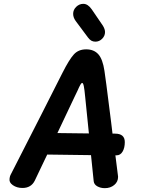

<svg xmlns="http://www.w3.org/2000/svg" viewBox="-20 -969 735 1000"><path d="M587 -160H581Q591 -81 594 -57Q595 -53 595 -48Q595 -22 575 -5.5Q555 11 526 11Q504 11 487 1.5Q470 -8 468 -25L454 -161L226 -164L212 -135Q196 -100 161 -28Q142 10 97 10Q68 10 47 -4.5Q26 -19 30 -41Q32 -53 35 -58Q219 -418 306 -591Q341 -660 365 -686Q389 -712 429 -712Q469 -712 492 -686.5Q515 -661 524 -600Q534 -531 544 -449Q554 -367 559 -331L566 -273H579Q630 -273 630 -229Q630 -199 618.5 -179.5Q607 -160 587 -160ZM443 -274 424 -461Q420 -504 416.5 -520.5Q413 -537 408 -537Q404 -537 398.5 -527.5Q393 -518 383 -495L369 -466L279 -276ZM438 -774 374 -860Q361 -878 361 -897Q361 -918 377 -933.5Q393 -949 414 -949Q438 -949 458 -920L516 -835Q527 -817 527 -802Q527 -782 512 -767Q497 -752 477 -752Q465 -752 456 -757Q447 -762 438 -774Z"/></svg>

Font: Mali SemiBold
Style: Italic
Weight: 600
Italic angle: -10°
Version: Version 1.000; ttfautohint (v1.6)